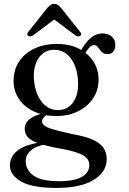

<svg xmlns="http://www.w3.org/2000/svg" viewBox="-20 -696 652 968"><path d="M344.5 -20Q281.5 -33.5 248.8 -43.5Q216 -53.5 204 -62.8Q192 -72 192 -84Q192 -95 200.8 -104.5Q209.5 -114 225.5 -121.5L214 -127.5Q172 -120 148.2 -107.5Q124.5 -95 114.5 -79.5Q104.5 -64 104.5 -47Q104.5 -23 119.5 -5.2Q134.5 12.5 174.2 26.5Q214 40.5 288.5 54Q343.5 64 374.5 75.8Q405.5 87.5 418 102Q430.5 116.5 430.5 136Q430.5 161 413.8 179.5Q397 198 363.5 207.8Q330 217.5 279.5 217.5Q187.5 217.5 148.5 189Q109.5 160.5 109.5 114.5Q109.5 84.5 137.5 61Q165.5 37.5 220 30.5L209 18Q111.5 30 70.8 61.2Q30 92.5 30 137.5Q30 186.5 86.2 219Q142.5 251.5 264 251.5Q386.5 251.5 452.2 211Q518 170.5 518 107Q518 73 501.5 49Q485 25 447 8Q409 -9 344.5 -20ZM375 -420.5 401 -414.5Q416 -439.5 428 -454Q440 -468.5 455 -468.5Q464.5 -468.5 470.8 -461.5Q477 -454.5 483.2 -445.5Q489.5 -436.5 498.5 -429.8Q507.5 -423 522 -423Q541 -423 551.2 -435.8Q561.5 -448.5 561.5 -470.5Q561.5 -496 543 -511.8Q524.5 -527.5 497 -527.5Q464.5 -527.5 438.2 -505.5Q412 -483.5 390 -444.5ZM477 -295Q477 -345 451 -385.8Q425 -426.5 378.2 -450.5Q331.5 -474.5 268 -474.5Q202 -474.5 152.5 -450.8Q103 -427 75.8 -385Q48.5 -343 48.5 -288Q48.5 -237.5 75.2 -197.5Q102 -157.5 150.5 -134.2Q199 -111 264 -111Q325 -111 373.2 -134.8Q421.5 -158.5 449.2 -200Q477 -241.5 477 -295ZM251.5 -445Q305.5 -445.5 338.5 -399.8Q371.5 -354 373.5 -280Q375.5 -217.5 348.2 -179.5Q321 -141.5 273 -141Q238.5 -140.5 211.5 -161.2Q184.5 -182 168.5 -219.5Q152.5 -257 150.5 -307.5Q149.5 -347.5 161.8 -378.5Q174 -409.5 197.2 -427.2Q220.5 -445 251.5 -445ZM273.5 -613H233L360.5 -517.5Q367.5 -513 374 -512.5Q380.5 -512 385 -515.5Q389 -518.5 389 -524Q389 -529.5 383 -536.5L287.5 -656.5Q279 -666 271.8 -671.2Q264.5 -676.5 253.5 -676.5Q243 -676.5 235.2 -671.2Q227.5 -666 219 -656.5L123.5 -536.5Q117.5 -529.5 117.5 -524Q117.5 -518.5 121.5 -515.5Q126 -512 132.5 -512.5Q139 -513 146.5 -517.5Z"/></svg>

Font: Fraunces 36pt
Style: Regular
Weight: 400
Version: Version 1.000;[b76b70a41]